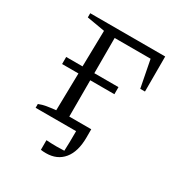

<svg xmlns="http://www.w3.org/2000/svg" viewBox="-162 -637 862 916"><g transform="rotate(30 268.5 -179.0)"><path d="M76 -244V-283H166L170 -481L71 -498V-521H484V-328H458L429 -477H231V-283H364V-244H231V-44H352V1Q352 79 317.5 121Q283 163 222 163Q212 163 206 162.5Q200 162 193 161V108Q208 109 222 109.5Q236 110 249 110Q259 110 270 109.5Q281 109 292 109Q293 88 293.5 61Q294 34 294 0H71V-21Q91 -29 112 -32.5Q133 -36 162 -39L166 -244Z"/></g></svg>

Font: Piazzolla SC Light
Style: Regular
Weight: 300
Designer: Juan Pablo del Peral
Foundry: Huerta Tipografica
Version: Version 1.330